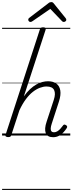

<svg xmlns="http://www.w3.org/2000/svg" viewBox="-20 -1296 692 1836"><path d="M488 16Q460 16 442.5 6Q425 -4 417.5 -23.5Q410 -43 412 -70.5Q414 -98 426 -133L494 -340Q514 -400 497.5 -434.5Q481 -469 425 -469Q395 -469 361.5 -456.5Q328 -444 294 -417.5Q260 -391 227.5 -347.5Q195 -304 166 -242L88 -4Q85 6 79 10.5Q73 15 58 15Q46 15 37.5 10Q29 5 33 -6L361 -1014Q365 -1026 371.5 -1030.5Q378 -1035 392 -1035Q408 -1035 414 -1029Q420 -1023 416 -1011L208 -374Q237 -415 267 -443Q297 -471 327 -488Q357 -505 385.5 -512Q414 -519 439 -519Q488 -519 518.5 -497Q549 -475 556.5 -431.5Q564 -388 543 -323L475 -114Q466 -87 465 -68.5Q464 -50 472 -40.5Q480 -31 496 -31Q513 -31 528.5 -40.5Q544 -50 557.5 -65Q571 -80 581 -94Q585 -101 592 -104Q599 -107 610 -100Q621 -94 622 -86.5Q623 -79 618 -71Q606 -52 587.5 -31.5Q569 -11 544 2.5Q519 16 488 16ZM271 -1086Q262 -1086 256 -1093Q250 -1100 250 -1107Q250 -1113 252 -1116.5Q254 -1120 258 -1124L440 -1263Q449 -1271 456 -1273.5Q463 -1276 471 -1276Q478 -1276 483.5 -1273Q489 -1270 495 -1262L608 -1122Q611 -1118 612.5 -1114Q614 -1110 614 -1106Q614 -1097 605.5 -1091.5Q597 -1086 590 -1086Q584 -1086 579.5 -1088.5Q575 -1091 571 -1096L461 -1211L293 -1095Q286 -1090 281 -1088Q276 -1086 271 -1086ZM0 510H652V520H0ZM0 -20H652V0H0ZM0 -505H652V-500H0ZM0 -1030H652V-1020H0Z"/></svg>

Font: Playwrite CO Guides
Style: Regular
Weight: 400
Designer: Veronika Burian, José Scaglione
Foundry: TypeTogether
Version: Version 1.003